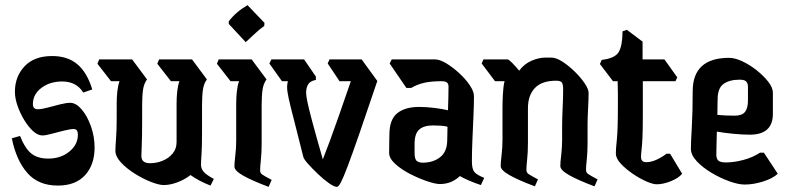

<svg xmlns="http://www.w3.org/2000/svg" viewBox="-20 -725 3065 747"><path d="M205 -3Q129 -3 86 -52.5Q43 -102 26 -187L58 -196Q77 -148 101.5 -128Q126 -108 168 -108Q216 -108 249.5 -135Q283 -162 283 -201Q283 -223 267 -223Q254 -223 229.5 -217Q205 -211 181 -204.5Q157 -198 145 -198Q127 -198 108.5 -215Q90 -232 74 -258.5Q58 -285 48 -314Q38 -343 38 -368Q38 -427 75.5 -467Q113 -507 183 -507Q243 -507 281 -475Q319 -443 339 -377L304 -365Q277 -408 222 -408Q174 -408 141 -383Q108 -358 108 -320Q108 -300 127 -300Q142 -300 166 -306.5Q190 -313 214 -319Q238 -325 253 -325Q276 -325 298 -299Q320 -273 334 -233Q348 -193 348 -151Q348 -84 311 -43.5Q274 -3 205 -3Z M799 -3Q776 -12 757 -22Q738 -32 721 -44Q700 -27 671 -16Q642 -5 617 -5Q599 -5 568 -17Q537 -29 505 -49Q473 -69 451 -92.5Q429 -116 429 -138Q429 -153 431.5 -186.5Q434 -220 434 -263V-321Q434 -347 436.5 -369.5Q439 -392 445 -409H412L359 -477L366 -494H494L552 -416Q540 -400 536.5 -376Q533 -352 533 -315V-256Q533 -190 531.5 -160Q530 -130 530 -118Q530 -90 564 -90Q589 -90 612.5 -99.5Q636 -109 651.5 -127.5Q667 -146 667 -172V-321Q667 -347 669.5 -369.5Q672 -392 678 -409H645L592 -477L599 -494H727L785 -416Q773 -400 769.5 -376Q766 -352 766 -315V-208Q766 -153 764 -125Q762 -97 762 -84Q762 -68 773.5 -55.5Q785 -43 812 -29Z M936 -561 870 -632V-642Q897 -678 943 -705L1009 -636L1008 -624Q988 -610 970.5 -593Q953 -576 936 -561ZM1025 2Q961 -22 926.5 -41.5Q892 -61 892 -77Q892 -91 895.5 -120.5Q899 -150 899 -178V-321Q899 -347 901.5 -369.5Q904 -392 910 -409H877L824 -477L831 -494H959L1017 -416Q1005 -400 1001.5 -376Q998 -352 998 -315V-167Q998 -131 995 -103.5Q992 -76 992 -62Q992 -52 999.5 -46.5Q1007 -41 1037 -25Z M1291 2Q1280 2 1259.5 -12.5Q1239 -27 1217 -48Q1195 -69 1178.5 -87.5Q1162 -106 1160 -115Q1138 -204 1124 -257.5Q1110 -311 1103.5 -340.5Q1097 -370 1097 -386Q1097 -398 1100 -409H1077L1028 -478L1036 -494H1163L1209 -427V-414Q1187 -410 1179 -397Q1171 -384 1171 -364Q1171 -353 1176 -328.5Q1181 -304 1195 -251.5Q1209 -199 1236 -105Q1250 -141 1264 -178.5Q1278 -216 1297 -270.5Q1316 -325 1345 -409H1301L1255 -478L1262 -494H1387L1448 -410Q1406 -285 1378 -204.5Q1350 -124 1333 -79Q1316 -34 1306.5 -16Q1297 2 1291 2Z M1851 -5Q1827 -13 1807 -21.5Q1787 -30 1769 -40Q1755 -26 1735.5 -17.5Q1716 -9 1691 -9Q1674 -9 1641.5 -20Q1609 -31 1575 -48.5Q1541 -66 1517.5 -87.5Q1494 -109 1494 -130Q1494 -156 1494.5 -176.5Q1495 -197 1495 -201Q1495 -260 1525.5 -284.5Q1556 -309 1611 -309Q1639 -309 1671 -305Q1703 -301 1723 -296Q1724 -324 1724.5 -349.5Q1725 -375 1725 -388Q1725 -399 1719 -404Q1713 -409 1697 -409Q1658 -409 1631 -403Q1604 -397 1580 -383H1561L1496 -478L1504 -494H1671Q1691 -494 1716.5 -478.5Q1742 -463 1767 -440Q1792 -417 1808 -393Q1824 -369 1824 -351Q1824 -318 1822 -273Q1820 -228 1818 -181.5Q1816 -135 1816 -97Q1816 -67 1826 -55.5Q1836 -44 1864 -33ZM1593 -130Q1593 -105 1602 -98.5Q1611 -92 1624 -92Q1665 -92 1692.5 -113.5Q1720 -135 1720 -181Q1720 -190 1720.5 -203Q1721 -216 1721 -232Q1710 -235 1694 -236Q1678 -237 1665 -237Q1629 -237 1611 -221Q1593 -205 1593 -165Z M2061 0Q1997 -24 1962.5 -43.5Q1928 -63 1928 -79Q1928 -93 1931.5 -122.5Q1935 -152 1935 -180V-308Q1935 -328 1936.5 -358Q1938 -388 1943 -409H1906L1854 -478L1861 -494H1955Q1959 -494 1972.5 -480.5Q1986 -467 2000 -450Q2019 -476 2047.5 -488.5Q2076 -501 2103 -501H2124Q2144 -501 2168.5 -485Q2193 -469 2216.5 -446Q2240 -423 2255 -400.5Q2270 -378 2270 -364Q2270 -339 2268 -302Q2266 -265 2266 -242V-169Q2266 -133 2263 -105.5Q2260 -78 2260 -64Q2260 -54 2267.5 -48.5Q2275 -43 2305 -27L2293 0Q2229 -24 2194.5 -43.5Q2160 -63 2160 -79Q2160 -93 2163.5 -122.5Q2167 -152 2167 -180V-232Q2167 -264 2169 -305Q2171 -346 2171 -377Q2171 -397 2166 -404Q2161 -411 2144 -411Q2088 -411 2061 -382.5Q2034 -354 2034 -304V-169Q2034 -133 2031 -105.5Q2028 -78 2028 -64Q2028 -54 2035.5 -48.5Q2043 -43 2073 -27Z M2535 -8Q2520 -8 2494 -19.5Q2468 -31 2441 -49.5Q2414 -68 2395 -88.5Q2376 -109 2376 -128Q2376 -139 2377 -151Q2378 -163 2380 -182.5Q2382 -202 2383 -235Q2384 -268 2384 -321Q2384 -341 2384 -363Q2384 -385 2383 -409H2365L2314 -476L2321 -492Q2374 -498 2388 -524Q2402 -550 2402 -603L2419 -609L2480 -563Q2480 -545 2480 -528Q2480 -511 2480 -494H2565L2615 -424L2608 -409H2481Q2481 -373 2481 -340Q2481 -307 2481 -277Q2481 -219 2479.5 -188Q2478 -157 2476 -142Q2474 -127 2474 -114Q2474 -94 2495 -94Q2513 -94 2534 -103.5Q2555 -113 2573 -127H2587L2634 -49Q2620 -32 2590 -20Q2560 -8 2535 -8Z M2877 -7Q2853 -7 2818 -19.5Q2783 -32 2748.5 -52.5Q2714 -73 2691 -97.5Q2668 -122 2668 -146Q2668 -170 2671.5 -229Q2675 -288 2675 -370Q2675 -500 2817 -500Q2839 -500 2868 -486.5Q2897 -473 2924 -451.5Q2951 -430 2969 -407Q2987 -384 2987 -364V-282Q2987 -201 2897 -201Q2869 -201 2833 -204.5Q2797 -208 2769 -213Q2768 -180 2767.5 -153.5Q2767 -127 2767 -123Q2767 -107 2775 -100Q2783 -93 2804 -93Q2835 -93 2871.5 -102.5Q2908 -112 2937 -131H2952L3006 -49Q2987 -31 2949.5 -19Q2912 -7 2877 -7ZM2772 -338Q2772 -330 2771.5 -314Q2771 -298 2771 -278Q2800 -275 2838 -275Q2867 -275 2878.5 -289.5Q2890 -304 2890 -334V-388Q2890 -399 2884 -407Q2878 -415 2858 -415Q2818 -415 2795 -398.5Q2772 -382 2772 -338Z"/></svg>

Font: Jaini Purva
Style: Regular
Weight: 400
Designer: Maithili Shingre, Girish Dalvi (Devanagari), Taresh Vohra (Latin)
Foundry: Ek Type
Version: Version 2.000; ttfautohint (v1.8.4.7-5d5b)